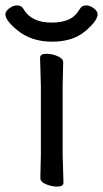

<svg xmlns="http://www.w3.org/2000/svg" viewBox="-61 -684 383 714"><path d="M302 -631Q302 -607 256 -568Q210 -529 132.5 -529Q55 -529 3 -572Q-41 -608 -41 -631Q-41 -642 -26.5 -653Q-12 -664 3 -664Q18 -664 26 -651Q55 -600 131 -600Q168 -600 193.5 -611Q219 -622 236 -651Q244 -664 259 -664Q274 -664 288 -653Q302 -642 302 -631ZM175 -5Q175 10 152 10Q133 10 112 2Q89 -7 89 -22L91 -108V-365L88 -469Q88 -484 112 -484Q131 -484 151 -476Q174 -467 174 -452L172 -365V-108Z"/></svg>

Font: Moon Stars Kai
Style: Bold
Weight: 700
Designer: GuiWonder
Version: Version 1.101